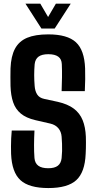

<svg xmlns="http://www.w3.org/2000/svg" viewBox="-20 -992 513 1022"><path d="M237.5 9Q134.5 9 88.8 -33Q43 -75 39 -173Q38.5 -192.5 38.5 -213.5Q38.5 -234.5 39.5 -255.5Q40.5 -276.5 42.5 -297H163.5Q161.5 -258 161.2 -220.8Q161 -183.5 163.5 -150.5Q166 -123 184 -109.8Q202 -96.5 237 -96.5Q270.5 -96.5 287.8 -109.8Q305 -123 308 -150.5Q310 -169 310.5 -188.2Q311 -207.5 310.2 -226.8Q309.5 -246 308 -264.5Q306 -291 290.8 -309.2Q275.5 -327.5 248.5 -334L168 -352.5Q119 -364 90.8 -387.5Q62.5 -411 50 -447.5Q37.5 -484 36 -534Q35.5 -559 35.5 -581.8Q35.5 -604.5 36 -628Q38.5 -693 59.8 -732.8Q81 -772.5 124.2 -790.8Q167.5 -809 237 -809Q338.5 -809 384 -767.2Q429.5 -725.5 433 -628Q434 -603.5 433.5 -570.5Q433 -537.5 431.5 -507H308Q309.5 -544.5 310 -580Q310.5 -615.5 309 -650.5Q308 -677.5 290 -690.5Q272 -703.5 237 -703.5Q203 -703.5 185.2 -690.5Q167.5 -677.5 164.5 -650.5Q162 -621 162 -592.2Q162 -563.5 164.5 -534Q166.5 -507 178 -489Q189.5 -471 215.5 -465.5L287.5 -450Q340.5 -438 372.8 -413.8Q405 -389.5 420 -352.2Q435 -315 437 -264.5Q437.5 -250 437.5 -234.2Q437.5 -218.5 437.2 -203Q437 -187.5 436 -173Q432 -75 386 -33Q340 9 237.5 9ZM200.5 -840 115.5 -972.5H194.5L236 -901.5L277.5 -972.5H356.5L271 -840Z"/></svg>

Font: Big Shoulders
Style: Bold
Weight: 700
Designer: Patric King
Foundry: XO Type Co
Version: Version 2.002